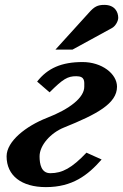

<svg xmlns="http://www.w3.org/2000/svg" viewBox="-20 -754 505 786"><path d="M459 -399C459 -452 397 -500 318 -500C232 -500 175 -475 132 -420L183 -376C238 -431 257 -442 292 -442C329 -442 325 -420 325 -399C325 -355 267 -308 171 -271C87 -238 7 -176 7 -114C7 -35 68 12 168 12C276 12 339 -36 396 -101L334 -129C274 -66 235 -45 186 -45C149 -45 142 -82 142 -114C142 -159 187 -210 242 -232C376 -286 459 -330 459 -399ZM464 -681C464 -705 450 -734 407 -734C380 -734 366 -727 344 -702L207 -551H277L438 -639C453 -647 464 -668 464 -681Z"/></svg>

Font: Veleka
Style: Bold Italic
Weight: 700
Italic angle: -12°
Designer: Stefan Peev, Context Ltd, 2016; SIL International, 1997-2014.
Foundry: Stefan Peev, Context Ltd, 2016
Version: Version 5.000